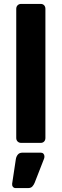

<svg xmlns="http://www.w3.org/2000/svg" viewBox="-20 -730 315 981"><path d="M88 0Q77 0 70 -7Q63 -14 63 -25V-685Q63 -696 70 -703Q77 -710 88 -710H188Q199 -710 205.5 -703Q212 -696 212 -685V-25Q212 -14 205.5 -7Q199 0 188 0ZM60 231Q51 231 46 224.5Q41 218 42 209L61 83Q63 70 71 60Q79 50 95 50H189Q197 50 202 55.5Q207 61 207 69Q207 77 205 81L157 204Q153 214 145.5 222.5Q138 231 123 231Z"/></svg>

Font: Fz Rubik SemBd
Style: Regular
Weight: 600
Designer: Hubert and Fischer
Foundry: Hubert and Fischer
Version: Vit hóa bi FontZin.com